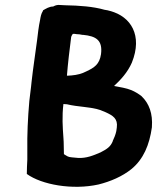

<svg xmlns="http://www.w3.org/2000/svg" viewBox="-20 -743 634 766"><path d="M128 -583C121 -528 112 -472 106 -417L104 -398L97 -340C91 -272 88 -205 89 -143V-106C88 -89 87 -66 87 -49C146 -6 269 16 373 -7C421 -19 468 -39 505 -69C552 -108 576 -164 586 -235V-236C590 -290 575 -330 545 -359L544 -360C532 -369 519 -377 505 -383C483 -392 460 -395 435 -400C461 -424 489 -454 506 -493C550 -602 502 -677 420 -699C412 -701 407 -703 397 -704C352 -717 296 -721 240 -722L220 -723C211 -724 203 -723 192 -717C176 -717 163 -708 152 -702L151 -699C144 -688 142 -676 140 -664C134 -636 131 -608 128 -583ZM264 -596C266 -600 267 -604 271 -608H277C282 -607 291 -606 297 -606C302 -605 307 -604 308 -604H311C364 -599 390 -582 383 -527C377 -486 356 -473 324 -458C307 -449 288 -444 265 -442C259 -442 254 -441 251 -441H247C251 -491 257 -541 264 -596ZM233 -328C236 -328 241 -327 247 -327C292 -316 342 -317 380 -304L402 -295C430 -282 451 -270 446 -234L444 -220C441 -205 435 -192 430 -181V-180C421 -157 406 -148 381 -135C353 -123 325 -111 291 -113C273 -115 257 -115 250 -119C244 -122 240 -125 235 -128C234 -147 235 -172 233 -194C230 -236 227 -278 233 -328Z"/></svg>

Font: Hussar Pisanka
Style: BdKur
Weight: 700
Designer: Robert Jablonski
Foundry: Cannot Into Space Fonts
Version: Version 1.070